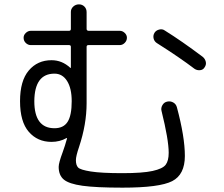

<svg xmlns="http://www.w3.org/2000/svg" viewBox="-20 -823 1040 893"><path d="M233.4 -480.5Q140.6 -480.5 139.6 -352.5Q139.6 -226.6 233.4 -226.6Q275.4 -226.6 294.4 -256.3Q313.5 -286.1 313.5 -352.5Q313.5 -412.1 292 -446.3Q270.5 -480.5 233.4 -480.5ZM219.7 -163.1Q154.3 -163.1 113.8 -210Q73.2 -256.8 73.2 -352.5Q73.2 -447.3 113.8 -495.1Q154.3 -543 219.7 -543Q268.6 -543 306.6 -507.8Q307.6 -506.8 308.6 -506.8Q309.6 -506.8 309.6 -508.8V-605.5Q309.6 -613.3 300.8 -613.3H123Q110.4 -613.3 100.1 -623Q89.8 -632.8 89.8 -647.5Q89.8 -660.2 100.1 -669.9Q110.4 -679.7 123 -679.7H300.8Q309.6 -679.7 309.6 -688.5V-767.6Q309.6 -782.2 320.8 -792.5Q332 -802.7 347.2 -802.7Q362.3 -802.7 372.6 -792.5Q382.8 -782.2 382.8 -766.6V-688.5Q382.8 -680.7 391.6 -679.7H537.1Q549.8 -679.7 560.1 -669.9Q570.3 -660.2 570.3 -647.5Q570.3 -633.8 560.1 -623.5Q549.8 -613.3 537.1 -613.3H391.6Q382.8 -613.3 382.8 -605.5V-342.8Q382.8 -245.1 347.7 -139.6Q333 -96.7 333 -78.1Q333 -54.7 343.3 -43.9Q353.5 -33.2 402.3 -25.4Q451.2 -17.6 549.8 -17.6Q642.6 -17.6 689.5 -27.8Q736.3 -38.1 750.5 -56.6Q764.6 -75.2 764.6 -112.3Q764.6 -172.9 731.4 -306.6Q727.5 -320.3 735.4 -334Q743.2 -347.7 758.3 -350.6Q773.4 -353.5 786.1 -346.2Q798.8 -338.9 802.7 -324.2Q839.8 -186.5 839.8 -97.7Q839.8 -10.7 780.8 19.5Q721.7 49.8 549.8 49.8Q426.8 49.8 363.8 41Q300.8 32.2 276.9 12.2Q252.9 -7.8 252.9 -46.9Q252.9 -65.4 271.5 -115.2Q282.2 -144.5 292 -179.7Q292 -180.7 291 -180.7H289.1Q257.8 -163.1 219.7 -163.1ZM922.9 -558.6Q933.6 -549.8 937 -536.1Q940.4 -522.5 931.6 -509.8Q924.8 -498 910.6 -496.6Q896.5 -495.1 884.8 -502.9Q815.4 -555.7 709 -623Q697.3 -630.9 694.3 -644.5Q691.4 -658.2 698.2 -669.9Q705.1 -681.6 720.2 -685.5Q735.4 -689.5 747.1 -680.7Q824.2 -632.8 922.9 -558.6Z"/></svg>

Font: Rounded Mgen+ 1m regular
Style: Regular
Weight: 400
Designer: [Source Han Sans]
Ryoko NISHIZUKA  (kana & ideographs); Paul D. Hunt (Latin, Greek & Cyrillic); Wenlong ZHANG  (bopomofo
Version: Version 1.059.20150602